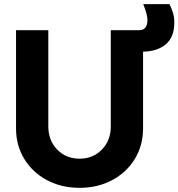

<svg xmlns="http://www.w3.org/2000/svg" viewBox="-20 -890 857 922"><path d="M57 -273V-745H212V-283Q212 -216 254.5 -172Q297 -128 362 -128Q427 -128 469.5 -172Q512 -216 512 -283V-745H648Q688 -745 688 -794Q688 -820 668 -870H794Q806 -845 811.5 -825.5Q817 -806 817 -781Q817 -712 776.5 -677.5Q736 -643 667 -642V-273Q667 -192 627.5 -127Q588 -62 518.5 -25Q449 12 362 12Q275 12 205.5 -25Q136 -62 96.5 -127Q57 -192 57 -273Z"/></svg>

Font: Eudoxus Sans ExtraBold
Style: Regular
Weight: 800
Designer: Stijn de Vries
Foundry: tokotype
Version: Version 2.005